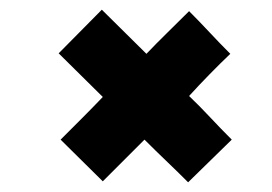

<svg xmlns="http://www.w3.org/2000/svg" viewBox="-20 -376 562 396"><path d="M282 -265Q304 -288 325.5 -309Q347 -330 370 -353Q391 -332 412 -309.5Q433 -287 455 -265Q434 -245 412 -222.5Q390 -200 370 -178Q392 -157 413 -134.5Q434 -112 458 -88L368 0Q346 -22 323 -44Q300 -66 278 -88Q257 -67 235 -45Q213 -23 192 -2Q170 -24 148 -45.5Q126 -67 105 -88Q127 -110 148.5 -131.5Q170 -153 192 -176L101 -266L190 -356Z"/></svg>

Font: Reem Kufi Fun Medium
Style: Regular
Weight: 500
Designer: Khaled Hosny
Version: Version 1.005